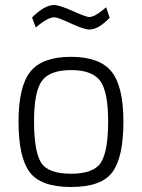

<svg xmlns="http://www.w3.org/2000/svg" viewBox="-20 -737 567 767"><path d="M263.5 -510Q378 -510 425.5 -451Q473 -392 473 -251Q473 -110 429.5 -50Q386 10 264 10Q142 10 98 -50Q54 -110 54 -251Q54 -392 101.5 -451Q149 -510 263.5 -510ZM263.5 -43Q356 -43 384 -89Q412 -135 412 -252.5Q412 -370 380.5 -413.5Q349 -457 264 -457Q179 -457 147.5 -414Q116 -371 116 -252.5Q116 -134 143.5 -88.5Q171 -43 263.5 -43ZM337 -619Q316 -619 263 -643.5Q210 -668 198 -668Q174 -668 136 -638L123 -627L108 -667Q158 -717 196 -717Q217 -717 270.5 -693Q324 -669 336 -669Q357 -669 392 -698L404 -708L418 -666Q373 -619 337 -619Z"/></svg>

Font: Titillium Web
Style: Light
Weight: 300
Version: Version 1.001;PS 57.000;hotconv 1.0.70;makeotf.lib2.5.55311